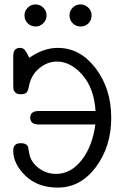

<svg xmlns="http://www.w3.org/2000/svg" viewBox="-20 -839 565 870"><path d="M40 -156Q40 -190 72 -190H75Q90 -190 98 -184.5Q106 -179 107.5 -172Q109 -165 111 -152Q113 -139 115 -132Q126 -98 159.5 -74.5Q193 -51 234 -51Q301 -51 350 -113.5Q399 -176 412 -275H156Q117 -275 117 -306Q117 -336 156 -336H413Q406 -440 353 -500Q300 -560 238 -560Q194 -560 157 -529Q120 -498 111 -447Q107 -427 100 -419.5Q93 -412 74 -412H73Q57 -412 49.5 -420Q42 -428 41 -434.5Q40 -441 40 -453V-584Q40 -622 70 -622Q85 -622 93 -612Q101 -602 113 -577Q176 -622 242 -622Q343 -622 413.5 -529.5Q484 -437 484 -305Q484 -175 414.5 -82Q345 11 242 11Q151 11 95.5 -42.5Q40 -96 40 -156ZM142 -719Q120 -719 105.5 -733.5Q91 -748 91 -769Q91 -790 106 -804.5Q121 -819 141 -819Q161 -819 176 -804.5Q191 -790 191 -769Q191 -748 176 -733.5Q161 -719 142 -719ZM295 -769Q295 -790 309.5 -804.5Q324 -819 345 -819Q365 -819 380 -804.5Q395 -790 395 -769Q395 -748 381 -733.5Q367 -719 345 -719Q323 -719 309 -734Q295 -749 295 -769Z"/></svg>

Font: CMU Typewriter Text
Style: Regular
Weight: 500
Monospace: yes
Version: Version 0.7.0